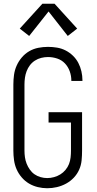

<svg xmlns="http://www.w3.org/2000/svg" viewBox="-20 -992 515 1020"><path d="M231 8Q206 8 181 2Q156 -4 134 -17Q112 -30 95 -50Q78 -70 68 -93Q58 -116 54.5 -141.5Q51 -167 51 -192V-543Q51 -569 54.5 -594.5Q58 -620 68.5 -643.5Q79 -667 96 -687Q113 -707 135.5 -720Q158 -733 183.5 -738Q209 -743 235 -743Q259 -743 283 -739Q307 -735 328.5 -724Q350 -713 367.5 -696Q385 -679 396 -658Q407 -637 412.5 -613Q418 -589 418 -565V-562H359V-564Q359 -589 350.5 -613Q342 -637 325 -655Q308 -673 284 -681Q260 -689 235 -689Q217 -689 199 -684.5Q181 -680 165.5 -670Q150 -660 139 -645.5Q128 -631 121.5 -614Q115 -597 112.5 -579Q110 -561 110 -543V-192Q110 -174 112.5 -156.5Q115 -139 121.5 -122.5Q128 -106 138.5 -91Q149 -76 163.5 -66Q178 -56 195.5 -51Q213 -46 231 -46Q249 -46 267 -51Q285 -56 300.5 -65.5Q316 -75 328 -89.5Q340 -104 346.5 -120.5Q353 -137 355 -155.5Q357 -174 357 -192V-341H238V-396H416V-192Q416 -166 413.5 -140Q411 -114 400.5 -90.5Q390 -67 372 -48Q354 -29 331 -16.5Q308 -4 282.5 2Q257 8 231 8ZM135 -801 85 -840 205 -972H270L390 -840L340 -801L238 -931Z"/></svg>

Font: Iosevka QP Light
Style: Regular
Weight: 300
Designer: Belleve Invis
Foundry: Belleve Invis
Version: Version 20.0.0; ttfautohint (v1.8.4)